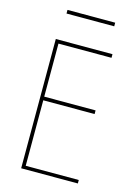

<svg xmlns="http://www.w3.org/2000/svg" viewBox="-132 -974 765 1048"><g transform="rotate(15 250.0 -450.0)"><path d="M115.2 -710V-410.2H405.3V-389.6H115.2V-19.5H415V0H94.7V-730.5H415V-710ZM115.2 -879.9V-900.4H384.8V-879.9Z"/></g></svg>

Font: Mgen+ 1m thin
Style: Regular
Weight: 100
Designer: [Source Han Sans]
Ryoko NISHIZUKA  (kana & ideographs); Paul D. Hunt (Latin, Greek & Cyrillic); Wenlong ZHANG  (bopomofo
Version: Version 1.059.20150602